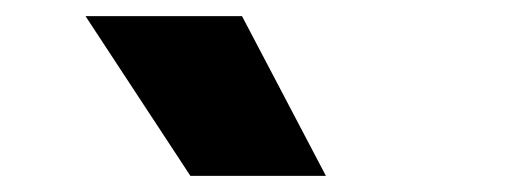

<svg xmlns="http://www.w3.org/2000/svg" viewBox="-20 -828 640 238"><path d="M216 -610 86 -808H280L384 -610Z"/></svg>

Font: Encode Sans Cnd Black
Style: Regular
Weight: 900
Width: 3
Designer: Multiple Designers
Foundry: Impallari Type
Version: Version 3.002; ttfautohint (v1.8.3) -l 8 -r 50 -G 200 -x 14 